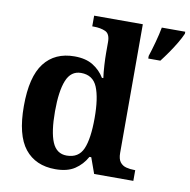

<svg xmlns="http://www.w3.org/2000/svg" viewBox="-84 -843 927 936"><g transform="rotate(10 379.0 -375.0)"><path d="M250 10Q152 10 99 -56.5Q46 -123 46 -267Q46 -412 98.5 -480Q151 -548 248 -548Q304 -548 340 -525.5Q376 -503 397 -468H404Q400 -496 398 -531Q396 -566 396 -590V-645Q396 -686 372 -696.5Q348 -707 315 -707H307V-760H548V-123Q548 -93 559.5 -78Q571 -63 590 -58Q609 -53 631 -53H635V0H441L413 -78H404Q382 -38 345.5 -14Q309 10 250 10ZM293 -65Q352 -65 374 -115.5Q396 -166 396 -269Q396 -368 374 -421Q352 -474 293 -474Q243 -474 221.5 -421Q200 -368 200 -268Q200 -166 221.5 -115.5Q243 -65 293 -65ZM603 -613Q613 -643 624.5 -685Q636 -727 642 -760H758V-750Q749 -729 733 -702Q717 -675 698.5 -648.5Q680 -622 663 -600H603Z"/></g></svg>

Font: Noto Serif Tamil
Style: Bold Italic
Weight: 700
Italic angle: -12°
Designer: Indian Type Foundry, Tom Grace, and the Monotype Design Team
Foundry: Monotype Imaging Inc.
Version: Version 2.003; ttfautohint (v1.8.4.7-5d5b)